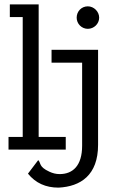

<svg xmlns="http://www.w3.org/2000/svg" viewBox="-20 -685 540 879"><path d="M19 0H281V-58H157V-665H25V-607H84V-58H19ZM382 -553C410 -553 434 -576 434 -604C434 -632 410 -656 382 -656C353 -656 331 -633 331 -604C331 -576 354 -553 382 -553ZM248 174C349 169 429 117 429 -22V-457H216V-398H356V-18C356 74 313 112 253 112C236 112 221 108 206 101C156 78 169 62 155 48L108 110C143 153 189 174 248 174Z"/></svg>

Font: Inconsolata
Style: Regular
Weight: 400
Monospace: yes
Designer: Raph Levien, Cyreal, Brenton Simpson
Foundry: Raph Levien, Cyreal, Google
Version: Version 3.100